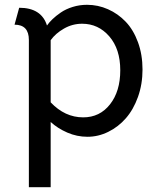

<svg xmlns="http://www.w3.org/2000/svg" viewBox="-20 -552 653 792"><path d="M40 -450.2 59.1 -520Q150.9 -520 173.8 -446.8Q182.6 -459.5 196.5 -472.9Q210.4 -486.3 231 -500.5Q251.5 -514.6 279.8 -523.4Q308.1 -532.2 338.9 -532.2Q384.3 -532.2 425.5 -513.9Q466.8 -495.6 498.5 -462.4Q530.3 -429.2 549.1 -377.9Q567.9 -326.7 567.9 -265.1Q567.9 -204.6 549.1 -152.1Q530.3 -99.6 499 -64Q467.8 -28.3 426.5 -8.1Q385.3 12.2 340.8 12.2Q297.4 12.2 257.6 -5.1Q217.8 -22.5 189 -48.8V220.2H99.1V-387.2Q99.1 -450.2 40 -450.2ZM476.1 -262.2Q476.1 -349.6 430.9 -401.9Q385.7 -454.1 318.8 -454.1Q278.8 -454.1 243.9 -434.1Q209 -414.1 189 -386.2V-129.9Q247.6 -67.9 323.2 -67.9Q391.6 -67.9 433.8 -121.6Q476.1 -175.3 476.1 -262.2Z"/></svg>

Font: ABeeZee
Style: Regular
Weight: 400
Designer: Anja Meiners
Foundry: Anja Meiners
Version: Version 1.002